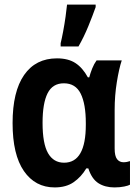

<svg xmlns="http://www.w3.org/2000/svg" viewBox="-20 -809 603 839"><path d="M219 10Q134 10 84.5 -61.5Q35 -133 35 -271Q35 -409 85.5 -481.5Q136 -554 229 -554Q278 -554 309.5 -533.5Q341 -513 364 -471H370Q375 -490 383 -510Q391 -530 402 -545H512Q500 -509 490.5 -450Q481 -391 481 -329V-160Q481 -127 491.5 -113.5Q502 -100 520 -100Q527 -100 535 -101.5Q543 -103 548 -105V-2Q542 2 523 6Q504 10 480 10Q439 10 410 -8.5Q381 -27 366 -73H357Q335 -36 302 -13Q269 10 219 10ZM260 -98Q355 -98 355 -264V-271Q355 -355 332.5 -400Q310 -445 259 -445Q210 -445 188 -401.5Q166 -358 166 -272Q166 -181 190 -139.5Q214 -98 260 -98ZM245 -620Q250 -640 256 -672Q262 -704 266.5 -736Q271 -768 273 -789H398V-778Q385 -741 366 -694.5Q347 -648 323 -606H245Z"/></svg>

Font: Noto Sans Mono SemiCondensed
Style: Bold
Weight: 700
Width: 4
Designer: Monotype Design Team
Foundry: Monotype Imaging Inc.
Version: Version 2.014